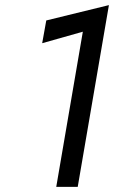

<svg xmlns="http://www.w3.org/2000/svg" viewBox="-20 -731 477 751"><path d="M161 -651 406 -711 284 0H200L304 -607L145 -562Z"/></svg>

Font: Jost
Style: Italic
Weight: 400
Italic angle: -5°
Version: Version 3.710